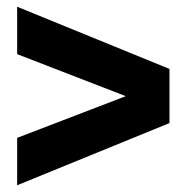

<svg xmlns="http://www.w3.org/2000/svg" viewBox="-20 -618 555 571"><path d="M31 -67V-208L354 -332L31 -457V-598L484 -413V-252Z"/></svg>

Font: Trueno
Style: ExBd
Weight: 800
Designer: Julieta Ulanovsky
Foundry: Julieta Ulanovsky
Version: Version 3.001b